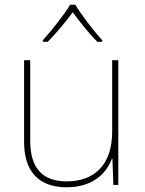

<svg xmlns="http://www.w3.org/2000/svg" viewBox="-20 -783 613 813"><path d="M299 -763H277C253 -722 198 -653 161 -612V-606H182C219 -643 260 -693 288 -731C316 -693 355 -643 392 -606H413V-612C376 -653 323 -722 299 -763ZM481 -528H455V-226C455 -82 377 -15 262 -15C163 -15 108 -68 108 -186V-528H82V-182C82 -57 144 10 262 10C374 10 431 -50 454 -111H456L460 0H481Z"/></svg>

Font: Noto Sans Canadian Aboriginal Thin
Style: Regular
Weight: 100
Designer: Monotype Design Team, Typotheque's Kevin King
Foundry: Monotype Imaging Inc.
Version: Version 2.004